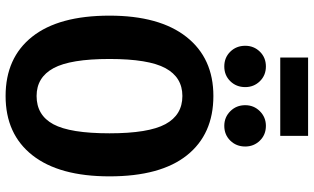

<svg xmlns="http://www.w3.org/2000/svg" viewBox="-232 -846 1094 669"><g transform="rotate(90 314.5 -511.0)"><path d="M594 -346Q594 -171 520.5 -77.5Q447 16 314 16Q181 16 107.5 -76.5Q34 -169 34 -346Q34 -520 108 -614Q182 -708 314 -708Q447 -708 520.5 -616Q594 -524 594 -346ZM185 -346Q185 -210 217 -151Q249 -92 314 -92Q381 -92 412.5 -150.5Q444 -209 444 -346Q444 -482 412 -541Q380 -600 314 -600Q249 -600 217 -541Q185 -482 185 -346ZM283 -819Q283 -788 262.5 -767Q242 -746 211 -746Q180 -746 159.5 -767Q139 -788 139 -819Q139 -849 159.5 -870Q180 -891 211 -891Q242 -891 262.5 -870Q283 -849 283 -819ZM490 -819Q490 -788 469.5 -767Q449 -746 418 -746Q388 -746 367 -767Q346 -788 346 -819Q346 -849 367 -870Q388 -891 418 -891Q449 -891 469.5 -870Q490 -849 490 -819ZM180 -941V-1038H453V-941Z"/></g></svg>

Font: Fira Sans Condensed SemiBold
Style: Regular
Weight: 600
Width: 3
Designer: bBox Type GmbH & Carrois Corporate GbR & Edenspiekermann AG
Foundry: bBox Type GmbH & Carrois Corporate GbR & Edenspiekermann AG
Version: Version 4.301